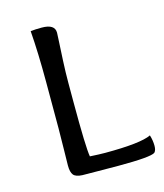

<svg xmlns="http://www.w3.org/2000/svg" viewBox="-85 -585 557 651"><g transform="rotate(-15 193.5 -259.0)"><path d="M88 -174V-336Q88 -440 82 -517Q98 -519 121 -519Q167 -519 167 -489Q167 -485 165.5 -458Q164 -431 162 -391Q160 -351 160 -315V-246Q160 -88 166 -55Q200 -53 219 -53Q344 -53 381 -71Q387 -52 387 -33Q387 -17 380 -10Q365 1 251 1Q229 1 178.5 0.5Q128 0 125 0Q102 -1 94 -11Q86 -21 86 -44Q86 -56 87 -101Q88 -146 88 -174Z"/></g></svg>

Font: Overlock SC
Style: Regular
Weight: 400
Designer: Dario Muhafara
Foundry: Dario Manuel Muhafara
Version: Version 1.001